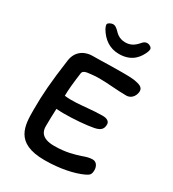

<svg xmlns="http://www.w3.org/2000/svg" viewBox="-202 -954 956 1063"><g transform="rotate(30 276.0 -422.0)"><path d="M182 -796C211 -747 254 -714 315 -714C403 -714 433 -770 447 -800C451 -808 453 -818 453 -823C453 -836 433 -845 424 -845C411 -845 402 -841 390 -826C369 -802 347 -787 313 -787C274 -787 253 -809 240 -823C229 -833 219 -841 208 -841C191 -841 174 -830 174 -822C174 -814 179 -801 182 -796ZM482 -136C510 -136 520 -109 520 -90C520 -60 511 -54 489 -43C436 -18 351 1 252 1C61 1 61 -112 61 -213C61 -310 67 -390 88 -541C98 -611 153 -632 194 -632C223 -632 260 -633 295 -634C328 -634 359 -635 382 -635C405 -635 436 -635 460 -632C493 -626 519 -620 519 -593C519 -573 505 -535 465 -535C405 -535 347 -543 289 -543C274 -543 256 -542 240 -540C204 -537 189 -532 186 -516C177 -450 172 -402 172 -364C221 -358 271 -364 318 -368C350 -371 382 -373 409 -373C439 -373 454 -361 454 -343C454 -315 442 -299 402 -291C355 -282 281 -276 215 -276C200 -276 183 -277 168 -278C166 -237 165 -197 165 -165C165 -138 174 -94 259 -94C335 -94 382 -110 418 -121C442 -130 462 -136 482 -136Z"/></g></svg>

Font: Itim
Style: Regular
Weight: 400
Designer: CadsonDemak Team
Foundry: Pablo Impallari
Version: Version 1.002;PS 001.002;hotconv 1.0.88;makeotf.lib2.5.64775